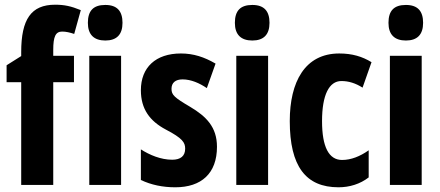

<svg xmlns="http://www.w3.org/2000/svg" viewBox="-20 -785 1866 815"><path d="M294 -436V-548H206V-573C206 -630 216 -651 244 -651C260 -651 277 -647 295 -641L323 -742C281 -759 253 -765 214 -765C112 -765 70 -703 70 -564V-547L8 -508V-436H70V0H206V-436Z M427 -764C376 -764 353 -739 353 -688C353 -638 379 -613 427 -613C475 -613 500 -638 500 -688C500 -738 477 -764 427 -764ZM494 -548H359V0H494Z M901 -162C901 -246 855 -291 788 -331C720 -371 708 -382 708 -408C708 -434 725 -448 755 -448C791 -448 827 -432 858 -411L895 -515C847 -543 801 -558 748 -558C641 -558 578 -499 578 -402C578 -322 616 -271 684 -235C755 -198 766 -180 766 -154C766 -123 747 -107 711 -107C663 -107 615 -127 578 -151V-21C622 0 671 10 724 10C835 10 901 -49 901 -162Z M1051 -764C1000 -764 977 -739 977 -688C977 -638 1003 -613 1051 -613C1099 -613 1124 -638 1124 -688C1124 -738 1101 -764 1051 -764ZM1118 -548H983V0H1118Z M1417 10C1464 10 1509 -4 1545 -32V-147C1508 -121 1470 -106 1432 -106C1376 -106 1347 -161 1347 -271C1347 -382 1377 -441 1429 -441C1460 -441 1489 -432 1519 -413L1557 -521C1518 -545 1475 -558 1420 -558C1274 -558 1210 -437 1210 -271C1210 -79 1278 10 1417 10Z M1703 -764C1652 -764 1629 -739 1629 -688C1629 -638 1655 -613 1703 -613C1751 -613 1776 -638 1776 -688C1776 -738 1753 -764 1703 -764ZM1770 -548H1635V0H1770Z"/></svg>

Font: Noto Sans Oriya ExtCond Bold
Style: Bold
Weight: 700
Width: 2
Designer: Amélie Bonet and Sol Matas
Foundry: Google LLC
Version: Version 2.006